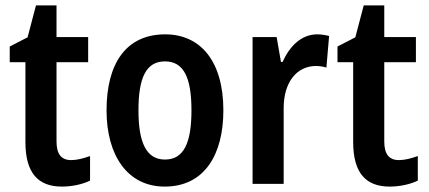

<svg xmlns="http://www.w3.org/2000/svg" viewBox="-20 -680 1586 710"><path d="M243 -88C206 -88 189 -111 189 -157V-450H306V-543H189V-660H113L82 -542L16 -508V-450H74V-155C74 -39 122 10 209 10C248 10 286 1 313 -12V-103C288 -94 265 -88 243 -88Z M806 -272C806 -454 721 -553 591 -553C446 -553 374 -445 374 -272C374 -106 451 10 589 10C736 10 806 -108 806 -272ZM492 -272C492 -394 521 -453 590 -453C659 -453 688 -394 688 -272C688 -150 659 -90 590 -90C522 -90 492 -151 492 -272Z M1153 -553C1093 -553 1050 -507 1025 -451H1019L1003 -543H914V0H1029V-280C1029 -376 1077 -436 1149 -436C1159 -436 1176 -434 1187 -430L1197 -547C1181 -551 1165 -553 1153 -553Z M1455 -88C1418 -88 1401 -111 1401 -157V-450H1518V-543H1401V-660H1325L1294 -542L1228 -508V-450H1286V-155C1286 -39 1334 10 1421 10C1460 10 1498 1 1525 -12V-103C1500 -94 1477 -88 1455 -88Z"/></svg>

Font: Noto Sans Gurmukhi UI Condensed SemiBold
Style: Regular
Weight: 600
Width: 3
Designer: Jelle Bosma - Monotype Design Team
Foundry: Monotype Imaging Inc.
Version: Version 2.004